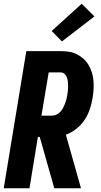

<svg xmlns="http://www.w3.org/2000/svg" viewBox="-20 -1009 540 1029"><path d="M0 0 121 -735H304Q328 -735 350.5 -731.5Q373 -728 392.5 -718Q412 -708 428 -693.5Q444 -679 455 -660Q466 -641 472.5 -620Q479 -599 481 -576Q483 -553 481.5 -530Q480 -507 476 -483Q471 -453 461 -423Q451 -393 433 -366Q415 -339 389 -318.5Q363 -298 333 -287L414 0H271L193 -275H183L138 0ZM202 -389H258Q270 -389 282 -394.5Q294 -400 303 -409.5Q312 -419 318 -430.5Q324 -442 328.5 -453.5Q333 -465 336 -477Q339 -489 341 -502Q343 -514 344 -526Q345 -538 345 -550Q345 -562 343.5 -573.5Q342 -585 338 -595.5Q334 -606 325.5 -613.5Q317 -621 304 -621H241ZM312 -787 257 -843 418 -989 486 -921Z"/></svg>

Font: Iosevka SS04 Heavy
Style: Italic
Weight: 900
Italic angle: -9°
Monospace: yes
Designer: Belleve Invis
Foundry: Belleve Invis
Version: Version 19.0.0; ttfautohint (v1.8.4)